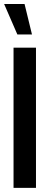

<svg xmlns="http://www.w3.org/2000/svg" viewBox="-25 -916 236 936"><path d="M-4.9 -896.5H94.7L130.9 -748H59.6ZM41 0V-683.6H150.4V0Z"/></svg>

Font: Post No Bills Jaffna
Style: Bold
Weight: 700
Designer: Kosala Senevirathne, Siva Puranthara, Lasantha Premarathna, Tharique Azeez
Foundry: Mooniak
Version: Version 1.220 ; ttfautohint (v1.6)